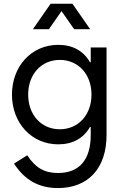

<svg xmlns="http://www.w3.org/2000/svg" viewBox="-20 -750 638 995"><path d="M290 -80.1C193.4 -80.1 126 -155.3 126 -259.8C126 -364.3 193.4 -439.5 290 -439.5C385.7 -439.5 454.1 -365.2 454.1 -259.8C454.1 -154.3 385.7 -80.1 290 -80.1ZM280.3 224.6C435.5 224.6 532.2 124 532.2 -50.8V-503.9H450.2V-427.7H446.3C412.6 -486.3 356.4 -517.6 282.2 -517.6C142.6 -517.6 42 -406.2 42 -259.8C42 -113.3 142.6 -2 282.2 -2C356.4 -2 412.6 -33.2 446.3 -91.8H450.2V-50.8C450.2 79.1 390.6 146.5 280.3 146.5C210.9 146.5 164.1 120.1 121.1 54.7L52.7 97.7C107.4 182.6 180.7 224.6 280.3 224.6ZM150.4 -598.6H233.4L298.8 -692.4L364.3 -598.6H447.3L355.5 -730.5H242.2Z"/></svg>

Font: Wanted Sans
Style: Regular
Weight: 400
Designer: Original Design by Kil Hyung-jin and Kang Hanbin, Wanted Lab, Inc; Hangeul from Source Han Sans by Jang Soo-young and Ka
Foundry: Wanted Lab, Inc.
Version: Version 1.001;Glyphs 3.2 (3227)